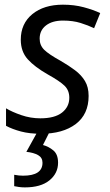

<svg xmlns="http://www.w3.org/2000/svg" viewBox="-20 -565 471 825"><path d="M155.8 9.8Q106.9 9.8 70.1 0Q33.2 -9.8 5.9 -24.4V-99.6Q31.7 -84 71.5 -70.3Q111.3 -56.6 153.3 -56.6Q215.3 -56.6 246.6 -81.3Q277.8 -106 277.8 -145Q277.8 -176.8 257.1 -196.8Q236.3 -216.8 185.5 -245.1Q129.4 -276.9 99.4 -310.1Q69.3 -343.3 69.3 -394.5Q69.3 -463.4 118.9 -504.2Q168.5 -544.9 250.5 -544.9Q298.8 -544.9 339.8 -533.9Q380.9 -522.9 410.6 -508.8L384.3 -443.8Q358.9 -456.1 326.2 -466.3Q293.5 -476.6 250.5 -476.6Q204.6 -476.6 177.5 -455.6Q150.4 -434.6 150.4 -398.9Q150.4 -370.6 169.7 -351.3Q189 -332 241.2 -303.2Q274.9 -283.7 302 -263.4Q329.1 -243.2 345 -217Q360.8 -190.9 360.8 -152.8Q360.8 -74.2 305.7 -32.2Q250.5 9.8 155.8 9.8ZM86.9 240.2Q73.7 240.2 61.5 238.5Q49.3 236.8 41 234.9V186Q50.8 188 61 189Q71.3 189.9 79.1 189.9Q162.6 189.9 162.6 134.3Q162.6 112.3 143.8 101.6Q125 90.8 93.3 87.4L141.6 0H193.8L164.6 58.1Q189 64.5 209.2 81.3Q229.5 98.1 229.5 134.3Q229.5 179.7 192.4 210Q155.3 240.2 86.9 240.2Z"/></svg>

Font: Open Sans
Style: Italic
Weight: 400
Italic angle: -12°
Designer: Monotype Design Team
Foundry: Monotype Imaging Inc.
Version: Version 3.000; ttfautohint (v1.8.4)